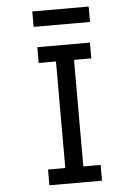

<svg xmlns="http://www.w3.org/2000/svg" viewBox="-61 -972 722 1018"><g transform="rotate(-5 300.0 -463.0)"><path d="M160 0V-84H252V-651H160V-735H440V-651H348V-84H440V0ZM150 -844V-926H450V-844Z"/></g></svg>

Font: Zed Mono Medium Extended
Style: Regular
Weight: 500
Width: 7
Monospace: yes
Designer: Belleve Invis
Foundry: Belleve Invis
Version: Version 1.0.0; ttfautohint (v1.8.4)